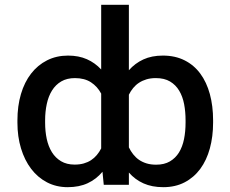

<svg xmlns="http://www.w3.org/2000/svg" viewBox="-20 -770 959 800"><path d="M52.6 -268.5Q52.6 -328.5 67.3 -378.2Q82 -427.9 109.6 -463.4Q137.1 -498.9 176.1 -518.6Q215.2 -538.4 263.5 -538.4Q307.9 -538.4 342 -523.3Q376.1 -508.2 401.6 -480.5V-750H517V-477.3Q542.6 -506.4 577.4 -522.4Q612.2 -538.4 658.7 -538.4Q709.9 -538.4 749.1 -518.6Q788.4 -498.9 814.6 -463.2Q840.9 -427.6 854.4 -378Q867.9 -328.5 867.9 -268.8V-258.9Q867.9 -201 854.4 -151.6Q840.9 -102.3 814.5 -66.4Q788 -30.5 749.3 -10.3Q710.6 9.9 660.2 9.9Q613.3 9.9 577.9 -5.9Q542.6 -21.7 517 -51.1V0H412.3L407 -54.3Q381 -23.1 345.3 -6.6Q309.7 9.9 262.1 9.9Q214.5 9.9 175.8 -10.3Q137.1 -30.5 109.7 -66.6Q82.4 -102.6 67.5 -151.8Q52.6 -201 52.6 -258.5ZM517 -375.4V-155.9Q524.5 -140.3 535 -127Q545.5 -113.6 559.3 -104Q573.2 -94.5 590.9 -89.1Q608.7 -83.8 630.7 -83.8Q664.4 -83.8 687.9 -97.5Q711.3 -111.2 725.9 -134.9Q740.4 -158.7 746.8 -190.5Q753.2 -222.3 753.2 -258.9V-268.8Q753.2 -304 747.2 -335.9Q741.1 -367.9 726.7 -392Q712.4 -416.2 688.6 -430.4Q664.8 -444.6 629.3 -444.6Q608 -444.6 590.6 -439.5Q573.2 -434.3 559.3 -425.2Q545.5 -416.2 535 -403.4Q524.5 -390.6 517 -375.4ZM168 -268.5V-258.5Q168 -223 174.7 -191.4Q181.5 -159.8 196.2 -136Q210.9 -112.2 234.4 -98.2Q257.8 -84.2 291.2 -84.2Q312.1 -84.2 329 -89Q345.9 -93.8 359.4 -102.6Q372.9 -111.5 383.3 -123.9Q393.8 -136.4 401.6 -151.6V-380Q386 -409.4 359.2 -427Q332.4 -444.6 292.3 -444.6Q258.9 -444.6 235.3 -430.8Q211.6 -416.9 196.7 -392.9Q181.8 -369 174.9 -336.8Q168 -304.7 168 -268.5Z"/></svg>

Font: Cannonade Med
Style: Regular
Weight: 500
Designer: Rasmus Andersson
Foundry: rsms
Version: Version 3.012;git-f93a4a705